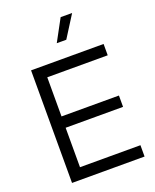

<svg xmlns="http://www.w3.org/2000/svg" viewBox="-177 -1093 966 1194"><g transform="rotate(-20 306.0 -496.5)"><path d="M88 0H568V-75H168V-336H548V-411H168V-670H568V-745H88ZM296 -849H359L450 -993H374Z"/></g></svg>

Font: Plus Jakarta Sans
Style: Regular
Weight: 400
Designer: Gumpita Rahayu
Foundry: Tokotype
Version: Version 2.004; ttfautohint (v1.8.3)